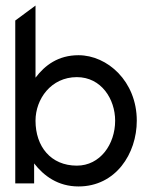

<svg xmlns="http://www.w3.org/2000/svg" viewBox="-20 -661 544 692"><path d="M263 11C397 11 473 -107 473 -226C473 -368 367 -462 263 -462C190 -462 142 -426 108 -381V-641L35 -587V0H103V-72C138 -27 189 11 263 11ZM257 -383C345 -383 395 -304 395 -226C395 -141 341 -64 257 -64C163 -64 108 -133 108 -226C108 -304 164 -383 257 -383Z"/></svg>

Font: Charger
Style: Regular
Weight: 400
Designer: Jasper
Foundry: Cannot Into Space Fonts
Version: Version 0.98